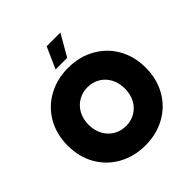

<svg xmlns="http://www.w3.org/2000/svg" viewBox="-241 -1088 1275 1275"><g transform="rotate(-45 396.5 -451.0)"><path d="M30 -350Q30 -456 77 -538.5Q124 -621 208 -667.5Q292 -714 397 -714Q502 -714 585.5 -667.5Q669 -621 716 -538.5Q763 -456 763 -350Q763 -245 716 -162Q669 -79 585.5 -32.5Q502 14 397 14Q292 14 208 -32.5Q124 -79 77 -162Q30 -245 30 -350ZM567 -350Q567 -403 545 -444.5Q523 -486 484 -509Q445 -532 397 -532Q349 -532 310 -509Q271 -486 248.5 -444.5Q226 -403 226 -350Q226 -297 248.5 -255.5Q271 -214 310 -191Q349 -168 397 -168Q445 -168 484 -191Q523 -214 545 -255.5Q567 -297 567 -350ZM398 -916H527L440 -765H331Z"/></g></svg>

Font: Chess Sans ExtraBold
Style: Regular
Weight: 800
Designer: Wolf Bōese
Foundry: Wolf Bōese
Version: Version 7.223